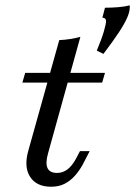

<svg xmlns="http://www.w3.org/2000/svg" viewBox="-20 -687 505 718"><path d="M366.9 -485.5 341.9 -497.6Q360.5 -541.9 368.5 -569.8Q376.6 -597.6 376.6 -608.1Q376.6 -620.2 362.9 -621L372.6 -658.1Q396 -658.1 421.4 -660.1Q446.8 -662.1 464.5 -666.9Q465.3 -666.1 465.3 -663.7Q465.3 -661.3 465.3 -659.7Q465.3 -643.5 456 -621.8Q446.8 -600 425.4 -567.3Q404 -534.7 366.9 -485.5ZM171 11.3Q116.1 11.3 92.3 -26.2Q68.5 -63.7 86.3 -125L201.6 -537.1Q222.6 -537.9 242.7 -541.1Q262.9 -544.4 280.6 -549.2L159.7 -113.7Q149.2 -76.6 157.7 -58.5Q166.1 -40.3 193.5 -40.3Q214.5 -40.3 231.9 -53.2Q249.2 -66.1 263.7 -92.7L279 -121.8H315.3L289.5 -71.8Q276.6 -48.4 259.7 -29.4Q242.7 -10.5 221.4 0.4Q200 11.3 171 11.3ZM63.7 -378.2 74.2 -414.5H372.6L362.1 -378.2Z"/></svg>

Font: Playfair 9pt
Style: Italic
Weight: 400
Italic angle: -15.6°
Designer: Claus Eggers Sørensen
Foundry: Claus Eggers Sørensen
Version: Version 2.001;gftools[0.9.30]